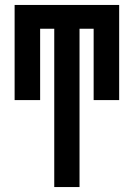

<svg xmlns="http://www.w3.org/2000/svg" viewBox="-20 -755 540 775"><path d="M199 0V-639H142V-351H39V-735H461V-351H358V-639H301V0Z"/></svg>

Font: Zed Mono
Style: Bold
Weight: 700
Monospace: yes
Designer: Belleve Invis
Foundry: Belleve Invis
Version: Version 1.0.0; ttfautohint (v1.8.4)